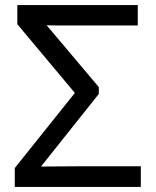

<svg xmlns="http://www.w3.org/2000/svg" viewBox="-20 -734 612 754"><path d="M38 0V-74L274 -369L48 -639V-714H521V-634H264Q242 -634 210.5 -634Q179 -634 163 -635L368 -392V-365L141 -80Q179 -80 214.5 -80.5Q250 -81 290 -81H533V0Z"/></svg>

Font: Noto Sans Ambassadori
Style: Regular
Weight: 400
Designer: Monotype Design Team
Foundry: Monotype Imaging Inc.
Version: Version 2.013